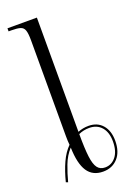

<svg xmlns="http://www.w3.org/2000/svg" viewBox="-148 -816 612 883"><g transform="rotate(-20 158.0 -375.0)"><path d="M19 -3Q32 -54 50 -93.5Q68 -133 94 -159Q93 -169 92.5 -179.5Q92 -190 92 -202V-671Q92 -705 86.5 -720.5Q81 -736 66 -740.5Q51 -745 24 -745H9V-760H153V-201Q178 -211 205 -211Q248 -211 273 -182.5Q298 -154 298 -105Q298 -51 270.5 -20.5Q243 10 198 10Q147 10 122 -28Q97 -66 95 -145Q69 -117 54 -77.5Q39 -38 29 1ZM213 -5Q245 -5 266 -31.5Q287 -58 287 -106Q287 -150 265 -175.5Q243 -201 205 -201Q177 -201 153 -190Q153 -119 158 -79Q163 -39 176 -22Q189 -5 213 -5Z"/></g></svg>

Font: Noto Serif Display Condensed Light
Style: Regular
Weight: 300
Width: 3
Designer: Monotype Design Team
Foundry: Monotype Imaging Inc.
Version: Version 2.009